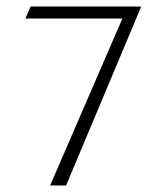

<svg xmlns="http://www.w3.org/2000/svg" viewBox="-20 -585 501 590"><path d="M58 -528H356L134 -15H183L414 -565H74Z"/></svg>

Font: Charger Sport
Style: HLExt
Weight: 100
Designer: Jasper
Foundry: Cannot Into Space Fonts
Version: Version 1.1